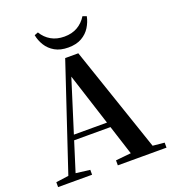

<svg xmlns="http://www.w3.org/2000/svg" viewBox="-166 -1078 1079 1203"><g transform="rotate(-20 373.0 -477.0)"><path d="M200.9 -944.5 225.6 -954Q248.6 -915.4 286.1 -893.9Q323.5 -872.4 374 -872.4Q424.7 -872.4 461.8 -893.9Q499 -915.4 522.7 -954L548.4 -944.5Q540.9 -907.7 520.4 -874.4Q499.8 -841.1 463.7 -820.4Q427.6 -799.7 374 -799.7Q321 -799.7 284.9 -820.4Q248.8 -841.1 228.2 -874.4Q207.6 -907.7 200.9 -944.5ZM13.2 0V-32.6L112.6 -46.3H131.1L239.8 -32.6V0ZM82.8 0 331.4 -744.6H418.9L672.2 0H527.6L316.7 -656.5H337.4L334.2 -642.5L132 0ZM193.5 -241.1 200.6 -275H517.8L524.9 -241.1ZM411.5 0V-33.4L546.7 -47H597.4L736 -33.4V0Z"/></g></svg>

Font: Noto Serif HK ExtraLight
Style: Regular
Weight: 200
Designer: Ryoko NISHIZUKA 西塚涼子 (kana & ideographs); Frank Grießhammer (Latin, Greek & Cyrillic); Wenlong ZHANG 张文龙 (bopomofo); San
Foundry: Adobe
Version: Version 2.002-H1;hotconv 1.1.0;makeotfexe 2.6.0